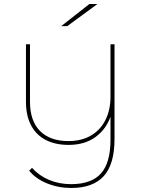

<svg xmlns="http://www.w3.org/2000/svg" viewBox="-20 -737 704 954"><path d="M334 197Q270 197 213.5 174Q157 151 125 111L139 97Q174 136 224 157Q274 178 333 178Q434 178 481.5 125Q529 72 529 -43V-166L531 -163Q509 -96 455 -56.5Q401 -17 321 -17Q255 -17 207.5 -41.5Q160 -66 134.5 -114Q109 -162 109 -232V-517H129V-232Q129 -136 179 -86Q229 -36 320 -36Q385 -36 432 -63.5Q479 -91 504 -141Q529 -191 529 -256V-517H549V-46Q549 79 495.5 138Q442 197 334 197ZM284 -607 424 -717H464L314 -607Z"/></svg>

Font: Montserrat Alternates Thin
Style: Regular
Weight: 100
Designer: Julieta Ulanovsky
Foundry: Julieta Ulanovsky
Version: Version 9.000